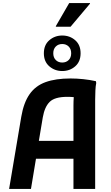

<svg xmlns="http://www.w3.org/2000/svg" viewBox="-20 -1245 732 1265"><path d="M40 0 120 -475Q136 -569 175 -624.5Q214 -680 280.5 -704Q347 -728 445 -728Q485 -728 528.5 -723.5Q572 -719 612 -710L614 -698Q610 -679 608.5 -649Q607 -619 607 -588.5Q607 -558 607 -538V0H464V-199H217L184 0ZM262 -472 236 -317H464V-550Q464 -565 464.5 -578.5Q465 -592 466 -605Q457 -606 445.5 -606.5Q434 -607 424 -607Q341 -607 307.5 -574Q274 -541 262 -472ZM390 -777Q341 -777 305 -808Q269 -839 269 -894Q269 -949 305 -980Q341 -1011 390 -1011Q440 -1011 475.5 -980Q511 -949 511 -894Q511 -839 475.5 -808Q440 -777 390 -777ZM390 -833Q416 -833 432.5 -849.5Q449 -866 449 -894Q449 -922 432.5 -938.5Q416 -955 390 -955Q364 -955 347.5 -938.5Q331 -922 331 -894Q331 -866 347.5 -849.5Q364 -833 390 -833ZM348 -1069V-1073L436 -1225H573V-1221L445 -1069Z"/></svg>

Font: Kufam SemiBold
Style: Regular
Weight: 600
Designer: Wael Morcos, Artur Schmal
Foundry: Original Type
Version: Version 1.300; ttfautohint (v1.8.3)